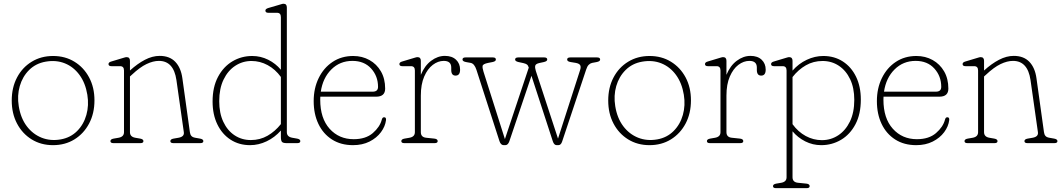

<svg xmlns="http://www.w3.org/2000/svg" viewBox="-20 -744 5522 998"><path d="M256 -453Q318.5 -453 367 -423.2Q415.5 -393.5 443.2 -341.5Q471 -289.5 471 -222.5Q471 -154.5 443.2 -102Q415.5 -49.5 367 -19.5Q318.5 10.5 255.5 10.5Q193 10.5 144.5 -19.5Q96 -49.5 68.5 -101.8Q41 -154 41 -221.5Q41 -289 68.5 -341.2Q96 -393.5 144.8 -423.2Q193.5 -453 256 -453ZM296 -19.5Q346.5 -28.5 380.8 -62.8Q415 -97 429 -146.8Q443 -196.5 434 -251.5Q424 -312.5 393.2 -354.5Q362.5 -396.5 317 -414.8Q271.5 -433 217.5 -423.5Q166 -414.5 131.5 -380.2Q97 -346 82.8 -296.5Q68.5 -247 77.5 -192Q87.5 -130 119 -88.2Q150.5 -46.5 196.5 -28.2Q242.5 -10 296 -19.5Z M655.5 -428V-377.5Q694.5 -413 733.2 -433.2Q772 -453.5 810 -453.5Q861.5 -453.5 891 -422.8Q920.5 -392 928 -337L967 -57Q968.5 -45 974.5 -37.8Q980.5 -30.5 994.5 -28L1020 -23.5Q1037 -20.5 1037 -10.5Q1037 0 1021 0H881Q865.5 0 865.5 -10.5Q865.5 -20.5 882 -23.5L908 -28Q939 -33.5 935.5 -57L897 -328Q882.5 -427.5 806 -427.5Q776 -427.5 741.5 -411Q707 -394.5 665.5 -355.5L655.5 -346.5V-57Q655.5 -33 683 -28L709 -23.5Q725.5 -20.5 725.5 -10.5Q725.5 0 710 0H569.5Q554 0 554 -10.5Q554 -20.5 570.5 -23.5L596.5 -28Q624.5 -33 624.5 -57V-377.5Q624.5 -400 604.5 -400H559.5Q544 -400 544 -411Q544 -420.5 559 -424.5L610.5 -440Q619.5 -442.5 626.5 -444.8Q633.5 -447 638 -447Q655.5 -447 655.5 -428Z M1085 -216.5Q1085 -291.5 1113.2 -344.5Q1141.5 -397.5 1188.2 -425.2Q1235 -453 1291 -453Q1335 -453 1374 -433.5Q1413 -414 1440 -381.5V-655Q1440 -677.5 1420 -677.5H1375Q1359.5 -677.5 1359.5 -689Q1359.5 -698 1375 -702.5L1426.5 -717.5Q1435 -720 1442 -722.2Q1449 -724.5 1453.5 -724.5Q1471 -724.5 1471 -705.5V-57Q1471 -33 1499 -28L1524.5 -23.5Q1541 -20.5 1541 -10.5Q1541 0 1525.5 0H1470Q1452 0 1446 -6.2Q1440 -12.5 1440 -32.5V-65.5Q1408 -29.5 1366 -9.5Q1324 10.5 1280 10.5Q1222.5 10.5 1178.5 -18Q1134.5 -46.5 1109.8 -97.5Q1085 -148.5 1085 -216.5ZM1119.5 -218Q1119.5 -156 1140.8 -110.8Q1162 -65.5 1199.2 -40.8Q1236.5 -16 1284 -16Q1331.5 -16 1370.8 -38.5Q1410 -61 1440 -99V-344Q1411 -384 1371.2 -405.5Q1331.5 -427 1287.5 -427Q1241 -427 1202.8 -402Q1164.5 -377 1142 -330.2Q1119.5 -283.5 1119.5 -218Z M1982 -283.5Q1982 -241.5 1935.5 -241.5H1645Q1644.5 -234 1644.5 -226Q1644.5 -129 1693.2 -74.8Q1742 -20.5 1818.5 -20.5Q1881 -20.5 1917.8 -52.2Q1954.5 -84 1964.5 -122Q1967.5 -134.5 1976.5 -134.5Q1988 -134.5 1986.5 -120Q1982.5 -87 1960.2 -57Q1938 -27 1900.8 -8.2Q1863.5 10.5 1815 10.5Q1751.5 10.5 1705.5 -19Q1659.5 -48.5 1635 -100Q1610.5 -151.5 1610.5 -218.5Q1610.5 -285 1636.5 -338.2Q1662.5 -391.5 1708.8 -422.2Q1755 -453 1816 -453Q1862.5 -453 1900.2 -432Q1938 -411 1960 -373Q1982 -335 1982 -283.5ZM1812 -427.5Q1747 -427.5 1702.5 -383.2Q1658 -339 1647.5 -267.5H1917Q1945 -267.5 1945 -292.5Q1945 -348.5 1909 -388Q1873 -427.5 1812 -427.5Z M2167.5 -428V-355Q2187 -402.5 2221 -428Q2255 -453.5 2292.5 -453.5Q2329.5 -453.5 2350.5 -433.5Q2371.5 -413.5 2371.5 -382Q2371.5 -351 2348 -351Q2325.5 -351 2325.5 -380.5V-393Q2325.5 -427.5 2286.5 -427.5Q2257 -427.5 2229.8 -407Q2202.5 -386.5 2185 -346.2Q2167.5 -306 2167.5 -247V-57Q2167.5 -31 2195 -28L2238 -23.5Q2255 -21.5 2255 -10.5Q2255 0 2239 0H2081.5Q2066 0 2066 -10.5Q2066 -20.5 2082.5 -23.5L2108.5 -28Q2136.5 -33 2136.5 -57V-377.5Q2136.5 -400 2116.5 -400H2071.5Q2056 -400 2056 -411Q2056 -420.5 2071 -424.5L2122.5 -440Q2131.5 -442.5 2138.5 -444.8Q2145.5 -447 2150 -447Q2167.5 -447 2167.5 -428Z M2606.5 10.5H2598Q2583 10.5 2576 -11L2456.5 -381Q2446 -413 2427 -417L2402 -421.5Q2384 -425 2384 -434.5Q2384 -445.5 2399.5 -445.5H2542Q2557.5 -445.5 2557.5 -434.5Q2557.5 -425 2540 -421.5L2517 -417Q2490 -411.5 2488.5 -401.2Q2487 -391 2493 -372L2604.5 -21L2728.5 -392.5Q2725 -404 2719.2 -408.5Q2713.5 -413 2700.5 -416L2675 -421.5Q2657.5 -425.5 2657.5 -434.5Q2657.5 -445.5 2674 -445.5H2809Q2824.5 -445.5 2824.5 -434.5Q2824.5 -425.5 2807 -421.5L2783.5 -416.5Q2764 -412 2762 -402Q2760 -392 2765 -376L2880.5 -23.5L2995.5 -380.5Q3000.5 -396.5 2995.8 -405Q2991 -413.5 2973.5 -417L2946 -421.5Q2928 -424.5 2928 -434.5Q2928 -445.5 2944.5 -445.5H3083.5Q3099.5 -445.5 3099.5 -434.5Q3099.5 -425 3081.5 -421.5L3057.5 -417Q3048 -415 3040 -407Q3032 -399 3026.5 -381.5L2902 -8.5Q2896 10.5 2882 10.5H2873.5Q2860 10.5 2853.5 -9.5L2742.5 -350L2627.5 -9.5Q2620.5 10.5 2606.5 10.5Z M3356.5 -453Q3419 -453 3467.5 -423.2Q3516 -393.5 3543.8 -341.5Q3571.5 -289.5 3571.5 -222.5Q3571.5 -154.5 3543.8 -102Q3516 -49.5 3467.5 -19.5Q3419 10.5 3356 10.5Q3293.5 10.5 3245 -19.5Q3196.5 -49.5 3169 -101.8Q3141.5 -154 3141.5 -221.5Q3141.5 -289 3169 -341.2Q3196.5 -393.5 3245.2 -423.2Q3294 -453 3356.5 -453ZM3396.5 -19.5Q3447 -28.5 3481.2 -62.8Q3515.5 -97 3529.5 -146.8Q3543.5 -196.5 3534.5 -251.5Q3524.5 -312.5 3493.8 -354.5Q3463 -396.5 3417.5 -414.8Q3372 -433 3318 -423.5Q3266.5 -414.5 3232 -380.2Q3197.5 -346 3183.2 -296.5Q3169 -247 3178 -192Q3188 -130 3219.5 -88.2Q3251 -46.5 3297 -28.2Q3343 -10 3396.5 -19.5Z M3756 -428V-355Q3775.5 -402.5 3809.5 -428Q3843.5 -453.5 3881 -453.5Q3918 -453.5 3939 -433.5Q3960 -413.5 3960 -382Q3960 -351 3936.5 -351Q3914 -351 3914 -380.5V-393Q3914 -427.5 3875 -427.5Q3845.5 -427.5 3818.2 -407Q3791 -386.5 3773.5 -346.2Q3756 -306 3756 -247V-57Q3756 -31 3783.5 -28L3826.5 -23.5Q3843.5 -21.5 3843.5 -10.5Q3843.5 0 3827.5 0H3670Q3654.5 0 3654.5 -10.5Q3654.5 -20.5 3671 -23.5L3697 -28Q3725 -33 3725 -57V-377.5Q3725 -400 3705 -400H3660Q3644.5 -400 3644.5 -411Q3644.5 -420.5 3659.5 -424.5L3711 -440Q3720 -442.5 3727 -444.8Q3734 -447 3738.5 -447Q3756 -447 3756 -428Z M4099.5 -428V-377Q4131.5 -413.5 4173.5 -433.2Q4215.5 -453 4259.5 -453Q4317 -453 4361 -424.5Q4405 -396 4429.8 -345Q4454.5 -294 4454.5 -226.5Q4454.5 -151 4426.5 -98Q4398.5 -45 4351.5 -17.2Q4304.5 10.5 4248.5 10.5Q4204.5 10.5 4165.5 -9.2Q4126.5 -29 4099.5 -61.5V177.5Q4099.5 203 4127.5 206L4172 210.5Q4188.5 212.5 4188.5 223.5Q4188.5 234 4173 234H4013.5Q3998 234 3998 223.5Q3998 213.5 4014.5 210.5L4041 206Q4068.5 201 4068.5 177.5V-377.5Q4068.5 -400 4048.5 -400H4003.5Q3988 -400 3988 -411Q3988 -420.5 4003 -424.5L4054.5 -440Q4063.5 -442.5 4070.5 -444.8Q4077.5 -447 4082 -447Q4099.5 -447 4099.5 -428ZM4255.5 -427Q4208 -427 4168.8 -404.5Q4129.5 -382 4099.5 -343.5V-98.5Q4128.5 -58.5 4168.2 -37Q4208 -15.5 4252 -15.5Q4298.5 -15.5 4336.8 -40.5Q4375 -65.5 4397.8 -112.2Q4420.5 -159 4420.5 -225Q4420.5 -287 4399 -332.2Q4377.5 -377.5 4340.2 -402.2Q4303 -427 4255.5 -427Z M4909.5 -283.5Q4909.5 -241.5 4863 -241.5H4572.5Q4572 -234 4572 -226Q4572 -129 4620.8 -74.8Q4669.5 -20.5 4746 -20.5Q4808.5 -20.5 4845.2 -52.2Q4882 -84 4892 -122Q4895 -134.5 4904 -134.5Q4915.5 -134.5 4914 -120Q4910 -87 4887.8 -57Q4865.5 -27 4828.2 -8.2Q4791 10.5 4742.5 10.5Q4679 10.5 4633 -19Q4587 -48.5 4562.5 -100Q4538 -151.5 4538 -218.5Q4538 -285 4564 -338.2Q4590 -391.5 4636.2 -422.2Q4682.5 -453 4743.5 -453Q4790 -453 4827.8 -432Q4865.5 -411 4887.5 -373Q4909.5 -335 4909.5 -283.5ZM4739.5 -427.5Q4674.5 -427.5 4630 -383.2Q4585.5 -339 4575 -267.5H4844.5Q4872.5 -267.5 4872.5 -292.5Q4872.5 -348.5 4836.5 -388Q4800.5 -427.5 4739.5 -427.5Z M5095 -428V-377.5Q5134 -413 5172.8 -433.2Q5211.5 -453.5 5249.5 -453.5Q5301 -453.5 5330.5 -422.8Q5360 -392 5367.5 -337L5406.5 -57Q5408 -45 5414 -37.8Q5420 -30.5 5434 -28L5459.5 -23.5Q5476.5 -20.5 5476.5 -10.5Q5476.5 0 5460.5 0H5320.5Q5305 0 5305 -10.5Q5305 -20.5 5321.5 -23.5L5347.5 -28Q5378.5 -33.5 5375 -57L5336.5 -328Q5322 -427.5 5245.5 -427.5Q5215.5 -427.5 5181 -411Q5146.5 -394.5 5105 -355.5L5095 -346.5V-57Q5095 -33 5122.5 -28L5148.5 -23.5Q5165 -20.5 5165 -10.5Q5165 0 5149.5 0H5009Q4993.5 0 4993.5 -10.5Q4993.5 -20.5 5010 -23.5L5036 -28Q5064 -33 5064 -57V-377.5Q5064 -400 5044 -400H4999Q4983.5 -400 4983.5 -411Q4983.5 -420.5 4998.5 -424.5L5050 -440Q5059 -442.5 5066 -444.8Q5073 -447 5077.5 -447Q5095 -447 5095 -428Z"/></svg>

Font: Fraunces 72pt S100 Thin
Style: Regular
Weight: 100
Version: Version 1.000; ttfautohint (v1.8.3)